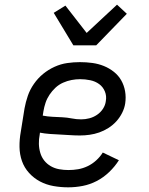

<svg xmlns="http://www.w3.org/2000/svg" viewBox="-20 -794 640 822"><path d="M272 8Q240 8 209 2.5Q178 -3 151.5 -17Q125 -31 104.5 -53.5Q84 -76 74 -104.5Q64 -133 63.5 -165Q63 -197 69 -230L85 -330Q90 -357 99 -383.5Q108 -410 125 -434.5Q142 -459 164.5 -477.5Q187 -496 213.5 -508Q240 -520 267.5 -524Q295 -528 322 -528Q349 -528 375 -524.5Q401 -521 424.5 -511.5Q448 -502 467.5 -486.5Q487 -471 499 -450Q511 -429 515.5 -403.5Q520 -378 516 -351Q513 -331 503 -311Q493 -291 478 -274.5Q463 -258 444 -246Q425 -234 405 -227Q385 -220 364 -217Q343 -214 322 -214Q301 -214 279.5 -215.5Q258 -217 236.5 -218Q215 -219 193.5 -220.5Q172 -222 151 -226L150 -218Q146 -198 146.5 -178Q147 -158 152.5 -139.5Q158 -121 169.5 -106.5Q181 -92 197.5 -82.5Q214 -73 233.5 -69.5Q253 -66 273 -66Q294 -66 314.5 -69.5Q335 -73 355 -82.5Q375 -92 392 -107.5Q409 -123 420 -141L489 -108Q472 -81 447.5 -57.5Q423 -34 394 -19Q365 -4 334 2Q303 8 272 8ZM328 -283Q345 -283 362.5 -287.5Q380 -292 395.5 -302.5Q411 -313 421 -328.5Q431 -344 433 -361Q437 -383 429 -402.5Q421 -422 404.5 -434Q388 -446 366.5 -450.5Q345 -455 323 -455Q305 -455 286.5 -451.5Q268 -448 250 -440Q232 -432 217.5 -418.5Q203 -405 192 -388.5Q181 -372 175 -354Q169 -336 166 -318L163 -299Q184 -295 204.5 -294Q225 -293 246 -292Q267 -291 287 -287Q307 -283 328 -283ZM294 -600 210 -739 260 -770 351 -653 481 -774 523 -735 392 -600Z"/></svg>

Font: Iosevka Etoile
Style: Italic
Weight: 400
Italic angle: -9°
Designer: Belleve Invis
Foundry: Belleve Invis
Version: Version 22.1.2; ttfautohint (v1.8.4)